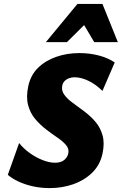

<svg xmlns="http://www.w3.org/2000/svg" viewBox="-20 -947 624 984"><path d="M235 17Q190 17 149 8Q108 -1 75 -16.5Q42 -32 20 -51L78 -214Q100 -186 132 -163Q164 -140 198.5 -126.5Q233 -113 262 -113Q292 -113 309 -127Q326 -141 330 -161Q335 -184 318.5 -203.5Q302 -223 274 -242Q246 -261 216 -284Q186 -307 160.5 -337Q135 -367 124 -408.5Q113 -450 125 -506Q137 -562 174.5 -599Q212 -636 267.5 -655.5Q323 -675 387 -675Q438 -675 485 -663Q532 -651 568 -627L505 -481Q471 -515 433 -533Q395 -551 362 -551Q347 -551 333.5 -546Q320 -541 311 -531.5Q302 -522 299 -508Q294 -483 309.5 -461.5Q325 -440 352.5 -420Q380 -400 411.5 -376.5Q443 -353 468.5 -323.5Q494 -294 505.5 -253.5Q517 -213 505 -158Q492 -100 451.5 -61Q411 -22 354.5 -2.5Q298 17 235 17ZM215 -731 377 -927H505L443 -850L323 -731ZM463 -731 393 -849 377 -927H505L584 -731Z"/></svg>

Font: Ysabeau Office Black
Style: Italic
Weight: 900
Italic angle: -12°
Designer: Christian Thalmann (Catharsis Fonts)
Version: Version 2.001;gftools[0.9.30]; featfreeze: tnum,lnum,ss02